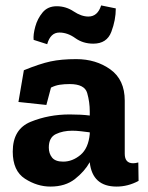

<svg xmlns="http://www.w3.org/2000/svg" viewBox="-20 -678 546 708"><path d="M407 -647Q407 -604 390.5 -560.5Q374 -517 324 -517Q286 -517 257.5 -537.5Q229 -558 199 -558Q166 -558 154 -515L104 -531Q102 -550 110 -579.5Q118 -609 137 -632Q156 -655 189 -655Q223 -655 251.5 -636Q280 -617 306 -617Q340 -617 353 -658ZM68 -419Q127 -443 166.5 -451.5Q206 -460 261 -460Q334 -460 387 -422Q440 -384 440 -307V-111Q440 -76 471 -76Q480 -76 490 -79L491 -11Q452 10 410 10Q321 10 311 -79V-80Q292 -46 256.5 -18Q221 10 166 10Q117 10 72 -19Q27 -48 27 -119Q27 -202 93.5 -229Q160 -256 237 -256Q280 -256 311 -252V-267Q311 -302 301.5 -335Q292 -368 237 -368Q217 -368 200.5 -365.5Q184 -363 168 -355L151 -291L48 -302ZM311 -184V-190Q295 -192 278.5 -194Q262 -196 246 -196Q212 -196 186 -183.5Q160 -171 160 -134Q160 -112 172 -97Q184 -82 213 -82Q247 -82 276.5 -106.5Q306 -131 311 -184Z"/></svg>

Font: Zilla Slab Bold
Style: Bold
Weight: 700
Designer: Typotheque.com
Foundry: Typotheque type foundry
Version: Version 1.1; 2017; ttfautohint (v1.6)